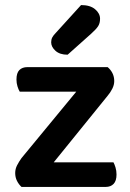

<svg xmlns="http://www.w3.org/2000/svg" viewBox="-20 -738 515 758"><path d="M65 0Q54 -10 47 -24Q40 -38 40 -55Q40 -71 47.5 -85.5Q55 -100 65 -114L281 -376H58Q53 -384 49 -397Q45 -410 45 -424Q45 -450 56.5 -461.5Q68 -473 88 -473H405Q417 -463 424 -449Q431 -435 431 -418Q431 -403 423.5 -388Q416 -373 405 -360L192 -97H428Q432 -90 436 -77Q440 -64 440 -49Q440 -24 428.5 -12Q417 0 397 0ZM201 -609 300 -718Q336 -718 355.5 -701.5Q375 -685 375 -664Q375 -646 367 -634Q359 -622 340 -605L247 -522Q216 -522 199 -537.5Q182 -553 182 -571Q182 -582 186.5 -590.5Q191 -599 201 -609Z"/></svg>

Font: Baloo Bhaijaan 2 SemiBold
Style: Regular
Weight: 600
Designer: Sanskriti Dholi, Noopur Datye and Ek Type
Foundry: Ek Type
Version: Version 1.700